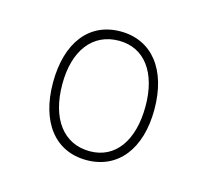

<svg xmlns="http://www.w3.org/2000/svg" viewBox="-55 -786 441 408"><g transform="rotate(15 165.0 -582.5)"><path d="M165 -441C234 -441 277 -495 277 -582C277 -670 234 -724 165 -724C96 -724 54 -670 54 -582C54 -495 96 -441 165 -441ZM167 -461C109 -461 74 -508 74 -584C74 -658 109 -704 167 -704C223 -704 257 -658 257 -584C257 -508 223 -461 167 -461Z"/></g></svg>

Font: Noto Serif Display ExtraCondensed ExtraBold
Style: Regular
Weight: 800
Width: 2
Designer: Monotype Design Team
Foundry: Monotype Imaging Inc.
Version: Version 2.009